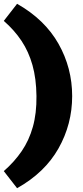

<svg xmlns="http://www.w3.org/2000/svg" viewBox="-39 -773 438 1011"><path d="M51 218 -19 128Q37 79 75.5 22.5Q114 -34 134 -105Q154 -176 153 -267Q152 -359 132 -430Q112 -501 74.5 -557.5Q37 -614 -19 -663L51 -753Q197 -670 269 -542.5Q341 -415 341 -267Q341 -119 269 8.5Q197 136 51 218Z"/></svg>

Font: Livvic Black
Style: Regular
Weight: 900
Designer: Jacques Le Bailly, Baron von Fonthausen
Version: Version 1.001; ttfautohint (v1.8.2)